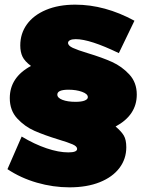

<svg xmlns="http://www.w3.org/2000/svg" viewBox="-20 -714 625 824"><path d="M305 -546Q289 -546 280.5 -541.5Q272 -537 272 -530Q272 -518 292.5 -508.5Q313 -499 356 -486Q419 -467 461 -448Q503 -429 535 -394.5Q567 -360 567 -308Q567 -220 476 -171Q501 -150 511.5 -132Q522 -114 522 -82Q522 -32 492.5 7Q463 46 408 68Q353 90 278 90Q208 90 138.5 70Q69 50 12 12L73 -128Q128 -95 180 -77.5Q232 -60 273 -60Q311 -60 311 -75Q311 -86 291.5 -94.5Q272 -103 232 -115Q170 -134 128 -152.5Q86 -171 54 -205.5Q22 -240 22 -293Q22 -382 113 -431Q86 -451 76.5 -471Q67 -491 67 -519Q67 -570 95.5 -609.5Q124 -649 177.5 -671.5Q231 -694 303 -694Q430 -694 557 -625L490 -486Q366 -546 305 -546ZM226 -308Q226 -294 248 -285.5Q270 -277 304 -277Q330 -277 343.5 -282.5Q357 -288 357 -297Q357 -311 332 -320Q307 -329 274 -329Q226 -329 226 -308Z"/></svg>

Font: Argentum Sans Black
Style: Regular
Weight: 900
Designer: Julieta Ulanovsky (Modified by Cristiano Sobral)
Foundry: Julieta Ulanovsky
Version: Version 1.000; ttfautohint (v1.5.65-e2d9)